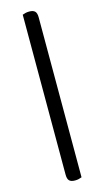

<svg xmlns="http://www.w3.org/2000/svg" viewBox="-133 -723 516 952"><g transform="rotate(-15 125.5 -247.0)"><path d="M162 180Q154 183 146 185Q138 187 127 187Q107 187 98 178Q89 169 89 147V-674Q97 -677 105 -679Q113 -681 124 -681Q144 -681 153 -672Q162 -663 162 -641Z"/></g></svg>

Font: Baloo Da 2
Style: Regular
Weight: 400
Designer: Noopur Datye, Sulekha Rajkumar and Ek Type
Foundry: Ek Type
Version: Version 1.640;hotconv 1.0.111;makeotfexe 2.5.65597; ttfautoh